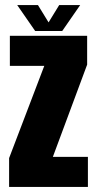

<svg xmlns="http://www.w3.org/2000/svg" viewBox="-20 -739 385 759"><path d="M16 0V-114L155 -478.5H19V-597.5H324.5V-483.5L189 -119H327.5V0ZM119 -616.5 48 -719H130L172 -650.5L214 -719H297L226 -616.5Z"/></svg>

Font: Anybody Condensed ExtraBold
Style: Regular
Weight: 800
Width: 3
Designer: Tyler Finck
Foundry: Etcetera Type Company
Version: Version 1.010; ttfautohint (v1.8.3) -l 8 -r 50 -G 200 -x 14 